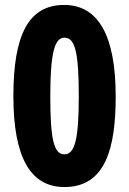

<svg xmlns="http://www.w3.org/2000/svg" viewBox="-20 -796 522 775"><path d="M240 -41C406 -41 447 -198 447 -407C447 -650 378 -776 239 -776C96 -776 34 -657 34 -408C34 -159 104 -41 240 -41ZM240 -173C197 -173 183 -235 183 -408C183 -580 200 -644 240 -644C283 -644 298 -585 298 -407C298 -234 282 -173 240 -173Z"/></svg>

Font: Noto Sans Tamil UI ExtraCondensed ExtraBold
Style: Regular
Weight: 800
Width: 2
Designer: Jelle Bosma - Monotype Design Team
Foundry: Monotype Imaging Inc.
Version: Version 2.004